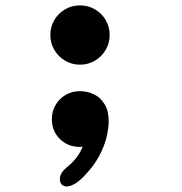

<svg xmlns="http://www.w3.org/2000/svg" viewBox="-20 -512 659 696"><path d="M270 -277.5Q240.5 -277.5 216 -292Q191.5 -306.5 177 -331Q162.5 -355.5 162.5 -385Q162.5 -415 177 -439.5Q191.5 -464 216 -478.2Q240.5 -492.5 270 -492.5Q299.5 -492.5 324 -478.2Q348.5 -464 363 -439.5Q377.5 -415 377.5 -385Q377.5 -355.5 363 -331Q348.5 -306.5 324 -292Q299.5 -277.5 270 -277.5ZM269.5 -181.5Q297 -181.5 320.8 -170Q344.5 -158.5 359.2 -134.2Q374 -110 374 -72.5Q374 -48 366.5 -15.8Q359 16.5 339.5 53.5Q320 90.5 283 128.5Q263 148.5 247.8 156.2Q232.5 164 222.5 164Q211.5 164 204.2 157.2Q197 150.5 197 137.5Q197 127 202.8 116.2Q208.5 105.5 228 89.5Q246.5 74 259.5 56.2Q272.5 38.5 279.5 19.5Q277 20 274.5 20.2Q272 20.5 269.5 20.5Q226 20.5 197 -8.2Q168 -37 168 -80Q168 -108 181.2 -131Q194.5 -154 217.5 -167.8Q240.5 -181.5 269.5 -181.5Z"/></svg>

Font: Sono ExtraLight Monospace ExtraBold
Style: Regular
Weight: 800
Version: Version 2.112